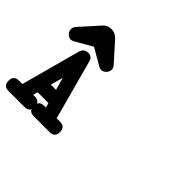

<svg xmlns="http://www.w3.org/2000/svg" viewBox="-195 -1236 1595 1595"><g transform="rotate(45 602.0 -438.5)"><path d="M355.5 45.9Q314 45.9 300.8 17.6Q287.6 45.9 246.1 45.9H59.6Q-1.5 45.9 -1.5 -15.1Q-1.5 -76.7 59.6 -76.7H99.6Q135.3 -208.5 170.7 -339.1Q206.1 -469.7 241.7 -601.6V-601.1Q246.6 -620.6 262.5 -634Q278.3 -647.5 304.2 -647.5Q347.7 -647.5 359.9 -602.1L502.4 -76.7H542.5Q603 -76.7 603 -15.1Q603 45.9 542.5 45.9ZM226.1 -890.6Q255.9 -923.3 300.3 -923.3Q344.2 -923.3 375.5 -890.6L523.4 -725.6Q531.7 -715.8 536.1 -707Q540.5 -698.2 540.5 -685.5Q540.5 -671.9 534.7 -660.2Q528.8 -648.4 519.8 -639.9Q510.7 -631.3 500.5 -626.5Q490.2 -621.6 481.4 -621.6Q472.2 -621.6 464.8 -624.3Q457.5 -627 448.7 -631.3L301.3 -716.8Q264.6 -695.8 227.3 -674.1Q189.9 -652.3 153.3 -631.3Q144.5 -627 137.2 -624.3Q129.9 -621.6 120.6 -621.6Q111.8 -621.6 101.6 -626.2Q91.3 -630.9 82.5 -639.2Q73.7 -647.5 67.9 -658.9Q62 -670.4 62 -684.6Q62 -709 80.1 -727.1L78.6 -726.1ZM375.5 -76.7Q373 -85.4 370.4 -95.5Q367.7 -105.5 364.3 -118.2H237.8Q235.4 -109.9 232.9 -101.3Q230.5 -92.8 226.1 -76.7H246.1Q287.6 -76.7 300.8 -47.9Q314 -76.7 355.5 -76.7ZM331.1 -240.2Q326.7 -257.3 324 -266.8Q321.3 -276.4 318.4 -286.4Q315.4 -296.4 311.5 -310.5Q307.6 -324.7 300.8 -351.1Q293.9 -325.2 286.6 -299.1Q279.3 -272.9 270.5 -240.2Z"/></g></svg>

Font: Erica Type
Style: Bold Italic
Weight: 700
Monospace: yes
Designer: Peter Wiegel
Foundry: Peter Wiegel
Version: Version 1.000 2010 initial release